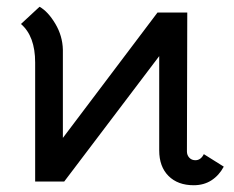

<svg xmlns="http://www.w3.org/2000/svg" viewBox="-20 -537 693 568"><path d="M446 -500H534L533 -89Q533 -78 540 -70.5Q547 -63 558 -63Q574 -63 583 -81L642 -44Q628 -18 605.5 -3.5Q583 11 553 11Q506 11 478.5 -16.5Q451 -44 451 -92V-371L170 0H84V-352Q84 -430 42 -466L97 -517Q122 -503 143.5 -467Q165 -431 166 -390V-129Z"/></svg>

Font: Bellota
Style: Bold
Weight: 700
Designer: Kemie Guaida
Foundry: Kemie Guaida
Version: Version 4.001